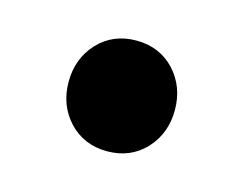

<svg xmlns="http://www.w3.org/2000/svg" viewBox="-42 -221 365 288"><g transform="rotate(15 140.5 -77.0)"><path d="M58.1 -77.1Q58.1 -113.3 81.1 -138.2Q104.5 -163.1 140.6 -163.1Q176.8 -163.1 200.2 -138.2Q223.1 -113.3 223.1 -77.1Q223.1 -41 200.2 -16.1Q176.8 8.8 140.6 8.8Q104.5 8.8 81.1 -16.1Q58.1 -41 58.1 -77.1Z"/></g></svg>

Font: Stardos Stencil
Style: Bold
Weight: 700
Designer: vernon adams
Foundry: vernon adams
Version: Version 1.000